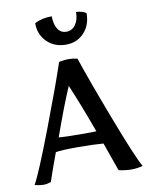

<svg xmlns="http://www.w3.org/2000/svg" viewBox="-84 -798 672 865"><g transform="rotate(-10 252.0 -366.0)"><path d="M389 -2 343 -132Q296 -136 226 -136Q152 -136 125 -131Q103 -73 79 -2Q61 4 46 4Q26 4 5 -2Q33 -52 104 -238Q175 -424 210 -529Q237 -534 254 -534Q272 -534 294 -529Q329 -424 400 -238Q471 -52 499 -2Q474 5 446 5Q420 5 389 -2ZM321 -192Q272 -326 234 -415Q198 -332 149 -194Q200 -191 264 -191Q305 -191 321 -192ZM134 -719Q166 -737 213 -737Q213 -700 227 -678.5Q241 -657 266 -657Q292 -657 308 -679Q324 -701 324 -737Q336 -737 349 -733.5Q362 -730 370 -724Q370 -669 337.5 -634.5Q305 -600 255 -600Q202 -600 168 -633.5Q134 -667 134 -719Z"/></g></svg>

Font: Mirza
Style: Regular
Weight: 400
Designer: Arabic design by Kourosh Beigpour, Latin design by Eduardo Tunni, engineering by Lasse Fister
Version: Version 1.000